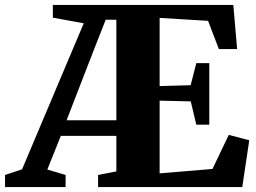

<svg xmlns="http://www.w3.org/2000/svg" viewBox="-74 -763 1046 783"><path d="M-53.5 0V-49.5L16 -72.5L267.5 -668L141.5 -691V-743H877.5L893 -563H818.5L774.5 -678L577 -690V-412L703.5 -415.5L726.5 -505.5H779.5V-254.5H726.5L704 -349.5L577 -352.5V-56L792.5 -74L859 -213L942.5 -191L914 0H326V-49.5L400.5 -64V-209H174L119 -71.5L193.5 -49.5V0ZM197.5 -272.5H400.5V-682.5H357L306 -552.5Z"/></svg>

Font: Merriweather 60pt Black
Style: Regular
Weight: 900
Version: Version 2.100